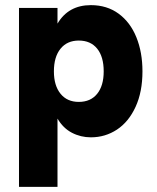

<svg xmlns="http://www.w3.org/2000/svg" viewBox="-20 -524 610 748"><path d="M535 -246Q535 -166 508.2 -107.8Q481.5 -49.5 435.8 -19.2Q390 11 334 11Q294.5 11 260.2 -6.8Q226 -24.5 204 -62V204H54V-493H204V-432Q246.5 -504 334 -504Q396.5 -504 442 -470.8Q487.5 -437.5 511.2 -379Q535 -320.5 535 -246ZM287 -127Q333 -127 358.5 -158.5Q384 -190 384 -246Q384 -303 358.5 -334.5Q333 -366 287 -366Q241.5 -366 215.8 -334.2Q190 -302.5 190 -246Q190 -190.5 215.8 -158.8Q241.5 -127 287 -127Z"/></svg>

Font: HK Grotesk Black
Style: Regular
Weight: 900
Designer: Alfredo Marco Pradil
Foundry: Hanken Design Co.
Version: Version 3.001